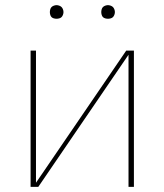

<svg xmlns="http://www.w3.org/2000/svg" viewBox="-20 -727 640 747"><path d="M99 0V-530H120V-16L471 -530H501V0H480V-514L129 0ZM400 -654Q395 -654 389.5 -655.5Q384 -657 380.5 -660.5Q377 -664 375.5 -669.5Q374 -675 374 -680Q374 -685 375.5 -690.5Q377 -696 380.5 -699.5Q384 -703 389.5 -705Q395 -707 400 -707Q405 -707 410.5 -705Q416 -703 419.5 -699.5Q423 -696 425 -690.5Q427 -685 427 -680Q427 -675 425 -669.5Q423 -664 419.5 -660.5Q416 -657 410.5 -655.5Q405 -654 400 -654ZM200 -654Q195 -654 189.5 -655.5Q184 -657 180.5 -660.5Q177 -664 175.5 -669.5Q174 -675 174 -680Q174 -685 175.5 -690.5Q177 -696 180.5 -699.5Q184 -703 189.5 -705Q195 -707 200 -707Q205 -707 210.5 -705Q216 -703 219.5 -699.5Q223 -696 225 -690.5Q227 -685 227 -680Q227 -675 225 -669.5Q223 -664 219.5 -660.5Q216 -657 210.5 -655.5Q205 -654 200 -654Z"/></svg>

Font: Iosevka Curly Thin Extended
Style: Regular
Weight: 100
Width: 7
Monospace: yes
Designer: Belleve Invis
Foundry: Belleve Invis
Version: Version 11.1.0; ttfautohint (v1.8.3)